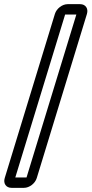

<svg xmlns="http://www.w3.org/2000/svg" viewBox="-54 -711 440 923"><path d="M73.6 142H19.6L259 -641H313ZM331.3 -691H271.3C245.3 -691 217.8 -670 209.9 -644L-31.3 145C-39.3 171 -24.7 192 1.3 192H61.3C87.3 192 114.7 171 122.7 145L363.9 -644C371.8 -670 357.3 -691 331.3 -691Z"/></svg>

Font: DIN Rundschrift
Style: EngKontKu
Weight: 400
Width: 3
Version: Version 1.027